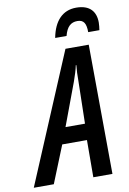

<svg xmlns="http://www.w3.org/2000/svg" viewBox="-164 -988 706 1048"><g transform="rotate(-10 189.0 -464.0)"><path d="M193 -785H256C269 -835 292 -855 328 -855C364 -855 376 -832 376 -785H438C440 -799 442 -813 442 -827C442 -887 410 -928 334 -928C258 -928 210 -876 193 -785ZM-64 0H47L130 -206H267L266 0H372L367 -717H238ZM164 -296 252 -532C264 -566 273 -594 278 -619H281C278 -592 277 -563 277 -531L272 -296Z"/></g></svg>

Font: Noto Sans UI Condensed Medium
Style: Italic
Weight: 500
Width: 3
Italic angle: -12°
Designer: Monotype Design Team
Foundry: Monotype Imaging Inc.
Version: Version 1.901